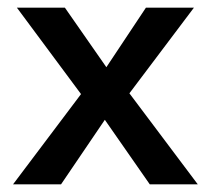

<svg xmlns="http://www.w3.org/2000/svg" viewBox="-20 -480 548 500"><path d="M24 -460 191 -235 14 0H139L253 -168L370 0H495L317 -237L485 -460H360L257 -305L149 -460Z"/></svg>

Font: Quattrocento Sans
Style: Bold
Weight: 700
Designer: Pablo Impallari
Foundry: Pablo Impallari, Igino Marini, Brenda Gallo
Version: Version 2.000